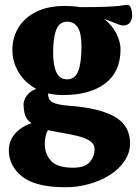

<svg xmlns="http://www.w3.org/2000/svg" viewBox="-20 -563 575 806"><path d="M245 -164Q212 -164 182 -171V-168Q182 -143 201.5 -133Q221 -123 270 -119Q397 -110 461.5 -73Q526 -36 526 38Q526 77 504 111Q482 145 443.5 170Q405 195 356 209Q307 223 254 223Q130 223 73.5 178.5Q17 134 17 67Q17 30 41.5 0Q66 -30 112 -46Q90 -62 84.5 -82Q79 -102 79 -126Q79 -142 92 -161Q105 -180 132 -190Q85 -215 58.5 -259Q32 -303 32 -354Q32 -405 57 -446.5Q82 -488 131 -513Q180 -538 253 -538H254Q263 -538 281.5 -537Q300 -536 316 -533Q385 -533 421.5 -534.5Q458 -536 477 -538Q496 -540 514 -543Q525 -543 530 -528.5Q535 -514 535 -501Q535 -482 526 -469Q517 -456 496 -456Q487 -456 463 -466Q439 -476 417 -484Q451 -457 468.5 -422Q486 -387 486 -356Q486 -262 422 -213Q358 -164 245 -164ZM262 -230Q295 -230 308.5 -265Q322 -300 322 -368Q322 -424 306.5 -448Q291 -472 262 -472Q229 -472 216 -437.5Q203 -403 203 -343Q203 -288 217 -259Q231 -230 262 -230ZM168 41Q168 83 194 112Q220 141 287 141Q337 141 357 117Q377 93 377 64Q377 41 356.5 28Q336 15 302 7Q268 -1 226 -8Q201 -12 181 -17Q174 -4 171 11.5Q168 27 168 41Z"/></svg>

Font: Calistoga
Style: Regular
Weight: 400
Designer: Yvonne Schuttler, Eben Sorkin
Foundry: www.sorkintype.com
Version: Version 1.010; ttfautohint (v1.8.4.7-5d5b)